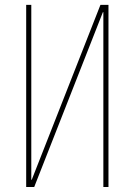

<svg xmlns="http://www.w3.org/2000/svg" viewBox="-20 -750 540 770"><path d="M107.4 -29.3 382.8 -730.5H415V0H394.5V-701.2H392.6L117.2 0H85V-730.5H105.5V-29.3Z"/></svg>

Font: Mgen+ 1m thin
Style: Regular
Weight: 100
Designer: [Source Han Sans]
Ryoko NISHIZUKA  (kana & ideographs); Paul D. Hunt (Latin, Greek & Cyrillic); Wenlong ZHANG  (bopomofo
Version: Version 1.059.20150602